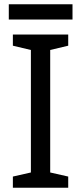

<svg xmlns="http://www.w3.org/2000/svg" viewBox="-20 -875 379 895"><path d="M298 0H40V-52L124 -71V-642L40 -662V-714H298V-662L214 -642V-71L298 -52ZM318 -855V-784H21V-855Z"/></svg>

Font: Noto Sans Oriya
Style: Regular
Weight: 400
Designer: Amélie Bonet and Sol Matas
Foundry: Google LLC
Version: Version 2.006